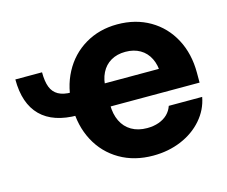

<svg xmlns="http://www.w3.org/2000/svg" viewBox="-82 -637 898 760"><g transform="rotate(-15 367.5 -257.5)"><path d="M211.1 -220Q111.1 -220 60 -270.9Q8.8 -321.8 8.8 -420.9H118.2Q118.2 -383.4 127.1 -360.1Q136.1 -336.8 156.5 -325.3Q176.9 -313.8 211.1 -313.8ZM198.8 -257.4Q198.8 -335.4 231.4 -396.7Q264 -458.1 322.2 -492.7Q380.4 -527.3 454.2 -527.3Q529.4 -527.3 587.5 -493.5Q645.6 -459.6 677.8 -399Q710 -338.5 710 -260.6V-220.1H251V-314.3H638.1L569.9 -292.9Q569.9 -329.7 556.2 -357.1Q542.6 -384.6 517.2 -399.2Q491.9 -413.9 457.4 -413.9Q423.1 -413.9 397.9 -399.2Q372.7 -384.6 359 -357.1Q345.3 -329.7 345.3 -292.9V-227Q345.3 -188.5 359.2 -159.8Q373.1 -131.1 399.9 -115.4Q426.6 -99.8 463.6 -99.8Q490.1 -99.8 511.6 -107.5Q533.1 -115.2 547.6 -129.4Q562 -143.7 568.4 -162.8H705.3Q695.8 -111.9 661.2 -72.3Q626.7 -32.6 574 -10.4Q521.3 11.7 458.9 11.7Q381.7 11.7 322.7 -22.7Q263.6 -57.1 231.2 -118.2Q198.8 -179.3 198.8 -257.4Z"/></g></svg>

Font: Intratopia Thin
Style: Regular
Weight: 100
Designer: Rasmus Andersson
Foundry: rsms
Version: Version 3.000;Glyphs 3.2.3 (3260)